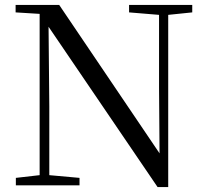

<svg xmlns="http://www.w3.org/2000/svg" viewBox="-20 -748 836 775"><path d="M44 0V-30L140 -41V-692L43 -698V-728H219L624 -129L622 -395V-688L501 -698V-728H756V-698L659 -688V7H616L176 -640L179 -319V-41L301 -30V0Z"/></svg>

Font: Early Summer Mincho
Style: Regular
Weight: 400
Designer: GuiWonder
Version: Version 1.002